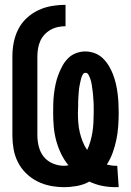

<svg xmlns="http://www.w3.org/2000/svg" viewBox="-20 -763 540 791"><path d="M455 8Q427 8 400 2.5Q373 -3 348 -15Q325 -2 298 3Q271 8 244 8Q216 8 187.5 2.5Q159 -3 133.5 -16Q108 -29 87.5 -49Q67 -69 54 -94.5Q41 -120 36 -148.5Q31 -177 31 -205V-530Q31 -559 36.5 -587.5Q42 -616 55 -642Q68 -668 89.5 -688Q111 -708 137 -720.5Q163 -733 192 -738Q221 -743 250 -743V-655Q234 -655 218 -651.5Q202 -648 188 -640Q174 -632 163 -620Q152 -608 145.5 -593Q139 -578 136.5 -562Q134 -546 134 -530V-205Q134 -182 140 -158.5Q146 -135 160.5 -117Q175 -99 197.5 -89.5Q220 -80 244 -80Q248 -80 252.5 -80.5Q257 -81 262 -82Q244 -104 231.5 -130Q219 -156 211.5 -184Q204 -212 201.5 -240.5Q199 -269 199 -298Q199 -318 199.5 -337.5Q200 -357 202.5 -377Q205 -397 209 -416Q213 -435 220 -454Q227 -473 236.5 -490.5Q246 -508 259.5 -522Q273 -536 292 -543.5Q311 -551 331 -551Q351 -551 370 -544Q389 -537 403.5 -523Q418 -509 428.5 -491.5Q439 -474 446 -455.5Q453 -437 457.5 -417.5Q462 -398 464.5 -378Q467 -358 468 -338Q469 -318 469 -298Q469 -270 467 -242.5Q465 -215 459.5 -188Q454 -161 444.5 -134.5Q435 -108 420 -85Q429 -83 438 -81.5Q447 -80 456 -80H463L469 8ZM339 -145Q347 -162 352.5 -181Q358 -200 361 -219.5Q364 -239 365 -258.5Q366 -278 366 -298Q366 -305 366 -312.5Q366 -320 366 -327Q366 -334 365.5 -341.5Q365 -349 364.5 -356Q364 -363 363.5 -370.5Q363 -378 362 -385Q361 -392 360 -399.5Q359 -407 358 -414Q357 -421 355 -428.5Q353 -436 350.5 -442.5Q348 -449 344 -456Q340 -463 332 -463Q325 -463 321 -456Q317 -449 315 -442Q313 -435 311.5 -428Q310 -421 308.5 -414Q307 -407 306 -399.5Q305 -392 304.5 -385Q304 -378 303.5 -370.5Q303 -363 302.5 -356Q302 -349 302 -341.5Q302 -334 302 -327Q302 -320 301.5 -312.5Q301 -305 301 -298Q301 -278 302.5 -258Q304 -238 308.5 -218.5Q313 -199 320.5 -180Q328 -161 339 -145Z"/></svg>

Font: Iosevka Algr
Style: Bold
Weight: 700
Monospace: yes
Designer: Belleve Invis
Foundry: Belleve Invis
Version: Version 26.0.2; ttfautohint (v1.8.3)